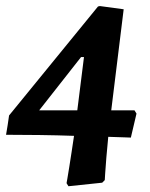

<svg xmlns="http://www.w3.org/2000/svg" viewBox="-37 -530 509 650"><path d="M-16.5 -73.7Q-14.1 -89.9 -11.1 -106.4Q-8.2 -122.9 -6.3 -139.1L294.8 -508.1Q296.3 -508.1 298.2 -508.8Q300.1 -509.5 301.1 -509.5L381.7 -498.6L339.6 -156.5H418.3L425.1 -145.4L406 -64.2Q406 -64.2 384.7 -65Q363.4 -65.8 329.5 -66.8Q325.9 -30.8 323.1 3Q320.3 36.8 319 58.2Q317.7 79.7 317.7 79.7L309 88.5L194.7 100.5L188.3 90.1Q188.3 90.1 190.9 75.6Q193.4 61.1 197.2 37.2Q201 13.3 205.3 -14.8Q209.6 -42.9 213.6 -70.1Q157.3 -72.1 96.4 -72.9Q35.4 -73.7 -16.5 -73.7ZM95.7 -156.5H224.7L247.3 -336.8H237.4Z"/></svg>

Font: Alegreya
Style: Italic
Weight: 400
Italic angle: -7°
Designer: Juan Pablo del Peral
Foundry: Huerta Tipografica
Version: Version 2.009